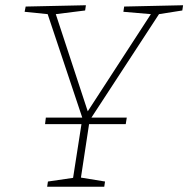

<svg xmlns="http://www.w3.org/2000/svg" viewBox="-20 -713 719 733"><path d="M679 -693 676 -673 587 -659 329 -264H464L460 -239H320L289 -35L381 -20L378 0H160L163 -20L259 -34L291 -239H152L155 -264H294L162 -659L74 -668L78 -688L308 -693L305 -673L193 -659L315 -288L556 -659L451 -668L454 -688Z"/></svg>

Font: Bitter Pro ExtraLight
Style: Italic
Weight: 275
Italic angle: -9°
Designer: Sol Matas, and Bitter project Authors
Foundry: Sol Matas
Version: Version 1.010